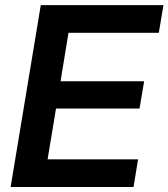

<svg xmlns="http://www.w3.org/2000/svg" viewBox="-20 -748 674 768"><path d="M22.5 0 143.1 -727.5H633.8L615.2 -616.7H253.9L222.2 -422.9H556.6L538.1 -314H204.1L170.4 -110.8H532.2L514.2 0Z"/></svg>

Font: Inter 24pt SemiBold
Style: Italic
Weight: 600
Italic angle: -9.3988°
Designer: Rasmus Andersson
Foundry: rsms
Version: Version 4.001;git-66647c0bb